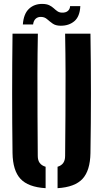

<svg xmlns="http://www.w3.org/2000/svg" viewBox="-20 -976 538 1004"><path d="M45.5 -175.5Q43.5 -331 43.5 -488Q43.5 -645 45.5 -800H178Q176 -696.5 175.8 -588.5Q175.5 -480.5 176.2 -372.2Q177 -264 177.5 -160.5Q177.5 -137.5 187.8 -123.8Q198 -110 218.5 -104V8Q127.5 2.5 87.2 -40.8Q47 -84 45.5 -175.5ZM281 8V-104Q301 -110 310.8 -124Q320.5 -138 320.5 -160.5Q321.5 -264 322.2 -372.2Q323 -480.5 322.8 -588.5Q322.5 -696.5 320.5 -800H453Q455.5 -645 455.5 -488Q455.5 -331 453 -175.5Q451.5 -84 411.5 -40.8Q371.5 2.5 281 8ZM346.5 -944H400Q397.5 -889.5 368.8 -865.2Q340 -841 297 -841.5Q271 -841.5 255.2 -852.8Q239.5 -864 226.5 -875.5Q213.5 -887 196 -887.5Q178 -888.5 166.8 -878.2Q155.5 -868 153 -848H99.5Q103.5 -904 131.8 -930.2Q160 -956.5 203.5 -955.5Q224.5 -955 237.8 -948.5Q251 -942 260.8 -933Q270.5 -924 280.2 -917.2Q290 -910.5 303 -910Q323 -909 334.5 -918.5Q346 -928 346.5 -944Z"/></svg>

Font: Big Shoulders Stencil Text Thin ExtraBold
Style: Regular
Weight: 800
Version: Version 2.001